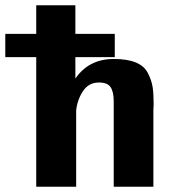

<svg xmlns="http://www.w3.org/2000/svg" viewBox="-30 -706 667 726"><path d="M-10 -490V-578H107V-686H255V-578H404V-490H255V-409Q306 -483 400 -483Q451 -483 483 -470Q515 -457 529 -430Q543 -403 547 -377.5Q551 -352 551 -311Q551 -307 550.5 -300.5Q550 -294 550 -291V0H400V-323Q400 -358 388.5 -376Q377 -394 344 -394Q305 -394 283.5 -361Q262 -328 258 -288V-240V0H107V-490Z"/></svg>

Font: Coval
Style: Black
Weight: 1000
Foundry: Context Ltd
Version: Version 001.000